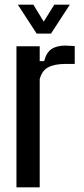

<svg xmlns="http://www.w3.org/2000/svg" viewBox="-20 -797 358 817"><path d="M50 0V-600H149V-537H168Q177 -573 199 -588Q221 -603 258 -603Q269 -603 279 -602Q289 -601 298 -601V-525H260Q212 -525 185 -510.5Q158 -496 149 -460V0ZM56 -777H122L166 -705L211 -777H277L197 -654H136Z"/></svg>

Font: Big Shoulders Text SemiBold
Style: Regular
Weight: 600
Designer: Patric King
Foundry: XO Type Co
Version: Version 1.000; ttfautohint (v1.8.2)